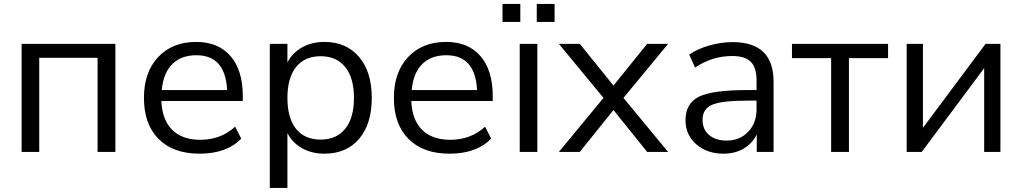

<svg xmlns="http://www.w3.org/2000/svg" viewBox="-20 -758 5100 958"><path d="M87.9 0V-539.1H555.7V0H466.8V-469.7H175.8V0Z M975.6 8.8Q844.7 8.8 771.5 -64.5Q698.2 -137.7 698.2 -269.5Q698.2 -397.5 769 -473.1Q839.8 -548.8 959 -548.8Q1069.3 -548.8 1130.4 -478Q1191.4 -407.2 1191.4 -279.3V-253.9H785.2Q789.1 -160.2 838.9 -110.4Q888.7 -60.5 979.5 -60.5Q1082 -60.5 1153.3 -126L1183.6 -66.4Q1111.3 8.8 975.6 8.8ZM787.1 -308.6H1113.3Q1104.5 -482.4 960 -482.4Q883.8 -482.4 839.4 -438Q794.9 -393.6 787.1 -308.6Z M1598.6 -548.8Q1708 -548.8 1771.5 -474.1Q1835 -399.4 1835 -269.5Q1835 -139.6 1772 -65.4Q1709 8.8 1598.6 8.8Q1536.1 8.8 1487.8 -18.1Q1439.5 -44.9 1414.1 -93.8V179.7H1326.2V-539.1H1414.1V-446.3Q1439.5 -495.1 1487.8 -522Q1536.1 -548.8 1598.6 -548.8ZM1414.1 -269.5Q1414.1 -168.9 1457 -115.2Q1500 -61.5 1580.1 -61.5Q1659.2 -61.5 1702.6 -115.7Q1746.1 -169.9 1746.1 -269.5Q1746.1 -369.1 1702.6 -423.3Q1659.2 -477.5 1580.1 -477.5Q1500 -477.5 1457 -423.3Q1414.1 -369.1 1414.1 -269.5Z M2222.7 8.8Q2091.8 8.8 2018.6 -64.5Q1945.3 -137.7 1945.3 -269.5Q1945.3 -397.5 2016.1 -473.1Q2086.9 -548.8 2206.1 -548.8Q2316.4 -548.8 2377.4 -478Q2438.5 -407.2 2438.5 -279.3V-253.9H2032.2Q2036.1 -160.2 2085.9 -110.4Q2135.7 -60.5 2226.6 -60.5Q2329.1 -60.5 2400.4 -126L2430.7 -66.4Q2358.4 8.8 2222.7 8.8ZM2034.2 -308.6H2360.4Q2351.6 -482.4 2207 -482.4Q2130.9 -482.4 2086.4 -438Q2042 -393.6 2034.2 -308.6Z M2573.2 0V-539.1H2661.1V0ZM2487.3 -648.4V-738.3H2576.2V-648.4ZM2658.2 -648.4V-738.3H2747.1V-648.4Z M3313.5 0H3209L3041 -209L2873 0H2768.6L2991.2 -269.5L2768.6 -539.1H2873L3041 -331.1L3209 -539.1H3313.5L3090.8 -269.5Z M3589.8 8.8Q3507.8 8.8 3454.1 -38.1Q3400.4 -85 3400.4 -158.2Q3400.4 -242.2 3467.3 -275.4Q3534.2 -308.6 3709 -308.6H3754.9V-357.4Q3754.9 -420.9 3726.1 -449.7Q3697.3 -478.5 3633.8 -478.5Q3533.2 -478.5 3448.2 -420.9L3418.9 -485.4Q3459 -513.7 3518.1 -530.8Q3577.1 -547.9 3635.7 -547.9Q3839.8 -547.9 3839.8 -350.6V0H3755.9V-86.9Q3733.4 -42 3690.4 -16.6Q3647.5 8.8 3589.8 8.8ZM3485.4 -160.2Q3485.4 -112.3 3518.1 -84.5Q3550.8 -56.6 3605.5 -56.6Q3670.9 -56.6 3712.9 -100.1Q3754.9 -143.6 3754.9 -212.9V-255.9H3710Q3580.1 -255.9 3532.7 -234.9Q3485.4 -213.9 3485.4 -160.2Z M4127 0V-467.8H3931.6V-539.1H4411.1V-467.8H4215.8V0Z M4503.9 0V-539.1H4585V-120.1L4897.5 -539.1H4971.7V0H4890.6V-418L4579.1 0Z"/></svg>

Font: Min Sans
Style: Regular
Weight: 400
Designer: Jinseong-Kim, NotoSansCJK, Nunito
Foundry: Jinseong-Kim
Version: Version 1.400;Glyphs 3.1.2 (3151)